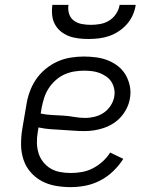

<svg xmlns="http://www.w3.org/2000/svg" viewBox="-20 -760 640 788"><path d="M270 8Q238 8 207.5 2.5Q177 -3 151 -17Q125 -31 105.5 -53.5Q86 -76 76.5 -104.5Q67 -133 66.5 -164.5Q66 -196 71 -228L88 -328Q92 -355 101.5 -382Q111 -409 127 -433Q143 -457 166.5 -476.5Q190 -496 216 -507.5Q242 -519 269.5 -523.5Q297 -528 324 -528Q350 -528 375.5 -524.5Q401 -521 423.5 -512Q446 -503 465 -488Q484 -473 496 -452Q508 -431 513 -406Q518 -381 513 -355Q510 -336 500.5 -316.5Q491 -297 477 -281Q463 -265 445 -253.5Q427 -242 406.5 -235Q386 -228 366 -225Q346 -222 326 -222Q302 -222 279 -224Q256 -226 232 -227Q208 -228 184.5 -230Q161 -232 138 -237L135 -218Q131 -196 131.5 -174Q132 -152 138 -132Q144 -112 157 -95.5Q170 -79 187.5 -68.5Q205 -58 226.5 -54Q248 -50 270 -50Q293 -50 316 -54Q339 -58 360.5 -69Q382 -80 401 -97Q420 -114 432 -134L486 -108Q469 -81 444.5 -57.5Q420 -34 391 -19Q362 -4 331 2Q300 8 270 8ZM330 -276Q349 -276 369 -281Q389 -286 406 -297.5Q423 -309 434.5 -327Q446 -345 449 -364Q452 -380 448.5 -396Q445 -412 437 -424.5Q429 -437 416 -446Q403 -455 388.5 -460.5Q374 -466 358 -468Q342 -470 325 -470Q305 -470 284 -466.5Q263 -463 243.5 -454Q224 -445 207.5 -430Q191 -415 179.5 -397Q168 -379 161.5 -359Q155 -339 151 -318L147 -294Q170 -289 193 -288Q216 -287 239.5 -285.5Q263 -284 285 -280Q307 -276 330 -276ZM343 -600Q322 -600 301.5 -602.5Q281 -605 262.5 -612Q244 -619 229 -631.5Q214 -644 205 -661Q196 -678 194 -698.5Q192 -719 195 -740H261Q258 -721 263.5 -703.5Q269 -686 283 -675.5Q297 -665 315.5 -661.5Q334 -658 353 -658Q372 -658 391.5 -661.5Q411 -665 428 -675.5Q445 -686 456.5 -703.5Q468 -721 471 -740H537Q534 -719 525 -698.5Q516 -678 501 -661Q486 -644 467 -631.5Q448 -619 427.5 -612Q407 -605 385.5 -602.5Q364 -600 343 -600Z"/></svg>

Font: Iosevka Etoile Light
Style: Italic
Weight: 300
Italic angle: -9°
Designer: Belleve Invis
Foundry: Belleve Invis
Version: Version 22.1.2; ttfautohint (v1.8.4)